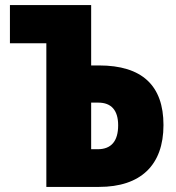

<svg xmlns="http://www.w3.org/2000/svg" viewBox="-20 -734 690 754"><path d="M162 0H369C532 0 622 -85 622 -243C622 -398 538 -477 369 -477H338V-714H19V-564H162ZM338 -148V-331H366C417 -331 444 -301 444 -242C444 -180 417 -148 364 -148Z"/></svg>

Font: Noto Sans Condensed Black
Style: Regular
Weight: 900
Width: 3
Designer: Monotype Design Team
Foundry: Monotype Imaging Inc.
Version: Version 2.013